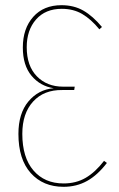

<svg xmlns="http://www.w3.org/2000/svg" viewBox="-20 -711 460 740"><path d="M373 -607 363 -598Q331 -637 297 -657Q263 -677 218 -677Q155 -677 119 -636Q83 -595 83 -529Q83 -457 122 -417Q161 -377 223 -377H268L266 -364H220Q149 -365 107.5 -319.5Q66 -274 66 -195Q66 -104 109 -54Q152 -4 225 -4Q273 -4 310 -25.5Q347 -47 381 -91L392 -83Q356 -36 315.5 -13.5Q275 9 225 9Q146 9 98.5 -44Q51 -97 51 -195Q51 -274 89.5 -320Q128 -366 187 -371Q135 -379 101.5 -419Q68 -459 68 -528Q68 -601 108 -646Q148 -691 217 -691Q265 -691 301.5 -670Q338 -649 373 -607Z"/></svg>

Font: Fira Sans Compressed Hair
Style: Regular
Weight: 100
Width: 1
Designer: bBox Type GmbH & Carrois Corporate GbR & Edenspiekermann AG
Foundry: bBox Type GmbH & Carrois Corporate GbR & Edenspiekermann AG
Version: Version 4.301